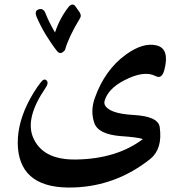

<svg xmlns="http://www.w3.org/2000/svg" viewBox="-20 -610 804 845"><path d="M665 -275Q614 -302 526 -256Q455 -219 440 -165Q438 -157 441 -149Q459 -110 568 -104Q677 -98 683 -50Q696 45 642 89Q493 208 307 215Q74 224 59 41Q52 -51 100 -151Q127 -206 159 -247Q174 -267 185 -256Q196 -245 179 -221Q92 -93 124 -9Q165 95 316 92Q494 89 609 2Q586 -6 511 -11Q412 -19 395 -69Q377 -121 397 -178Q441 -302 533 -369Q610 -425 670 -410Q728 -395 703 -301Q692 -261 665 -275ZM312 -582 331 -555Q340 -540 331 -528Q282 -447 266 -390Q265 -388 263 -386L254 -379Q243 -372 232 -384Q204 -420 181 -458Q158 -496 141 -536Q130 -563 151 -569Q171 -575 180 -552Q186 -536 196.5 -514.5Q207 -493 222 -467Q233 -500 248.5 -528.5Q264 -557 283 -581Q292 -590 299 -590Q307 -590 312 -582Z"/></svg>

Font: Amiri
Style: Bold
Weight: 700
Designer: Khaled Hosny
Version: Version 0.113